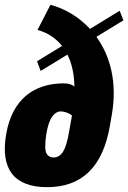

<svg xmlns="http://www.w3.org/2000/svg" viewBox="-37 -773 535 802"><path d="M159.7 8.8C304.7 8.8 392.1 -75.2 421.9 -246.6L429.7 -291.5C454.1 -429.2 423.3 -539.6 365.7 -619.1L478.5 -688L462.9 -728L338.9 -652.3C292 -703.1 233.4 -737.3 173.8 -752.9L119.6 -647.9C161.1 -636.7 195.8 -614.3 222.2 -581.1L117.7 -517.1L132.8 -476.6L244.6 -544.9C262.7 -509.3 272.9 -464.8 273.9 -411.6C263.2 -420.4 248.5 -424.8 229.5 -424.8C102.5 -424.8 14.2 -356 -10.7 -215.3C-37.6 -65.4 23.4 8.8 159.7 8.8ZM155.8 -209.5C161.6 -245.1 169.9 -270.5 180.7 -285.6C191.4 -300.3 203.6 -307.6 216.8 -307.6C230.5 -307.6 248.5 -302.2 263.7 -291L252 -225.1C245.6 -185.5 237.3 -157.7 227.1 -140.6C216.8 -123.5 203.1 -115.2 186.5 -115.2C172.9 -115.2 163.1 -121.1 157.2 -132.3C150.9 -143.6 150.4 -169.4 155.8 -209.5Z"/></svg>

Font: Roboto Flex Super Cond Black
Style: Italic
Weight: 900
Width: 3
Italic angle: -10°
Designer: Berlow after Robertson
Foundry: Google
Version: Version 3.200;Glyphs 3.3 (3311)